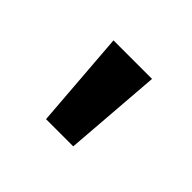

<svg xmlns="http://www.w3.org/2000/svg" viewBox="-70 -840 479 479"><g transform="rotate(45 170.0 -600.0)"><path d="M122 -471 102 -729H238L218 -471Z"/></g></svg>

Font: Noto Sans Gurmukhi
Style: Bold
Weight: 700
Designer: Jelle Bosma - Monotype Design Team
Foundry: Monotype Imaging Inc.
Version: Version 2.004; ttfautohint (v1.8.4.7-5d5b)